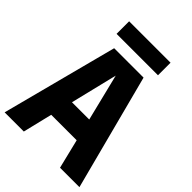

<svg xmlns="http://www.w3.org/2000/svg" viewBox="-260 -1037 1157 1157"><g transform="rotate(45 318.0 -459.0)"><path d="M-1 0 192.5 -740H443L636.5 0H471L425 -188H208L162.5 0ZM243 -330H390L316 -630ZM141.5 -811.5V-918.5H494.5V-811.5Z"/></g></svg>

Font: Encode Sans Condensed ExtraBold
Style: Regular
Weight: 800
Width: 3
Designer: Multiple Designers
Foundry: Impallari Type
Version: Version 3.000; ttfautohint (v1.8.3) -l 8 -r 50 -G 200 -x 14 